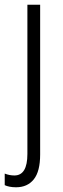

<svg xmlns="http://www.w3.org/2000/svg" viewBox="-41 -552 267 813"><path d="M27 241Q12 241 -0.5 238.5Q-13 236 -21 232V183Q-1 191 20 191Q75 191 75 100V-532H129V102Q129 174 102 207.5Q75 241 27 241Z"/></svg>

Font: Noto Sans Devanagari UI Condensed Light
Style: Regular
Weight: 300
Width: 3
Designer: Jelle Bosma - Monotype Design Team
Foundry: Monotype Imaging Inc.
Version: Version 2.004; ttfautohint (v1.8.4.7-5d5b)